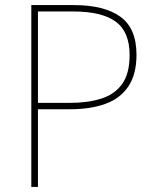

<svg xmlns="http://www.w3.org/2000/svg" viewBox="-20 -734 613 754"><path d="M270 -714Q389 -714 452.5 -668.5Q516 -623 516 -519Q516 -442 484 -394.5Q452 -347 393.5 -326Q335 -305 256 -305H129V0H103V-714ZM266 -689H129V-330H254Q324 -330 377 -346.5Q430 -363 459.5 -404Q489 -445 489 -518Q489 -609 434.5 -649Q380 -689 266 -689Z"/></svg>

Font: Noto Sans Tamil Thin
Style: Regular
Weight: 100
Designer: Jelle Bosma - Monotype Design Team
Foundry: Monotype Imaging Inc.
Version: Version 2.004; ttfautohint (v1.8.4.7-5d5b)